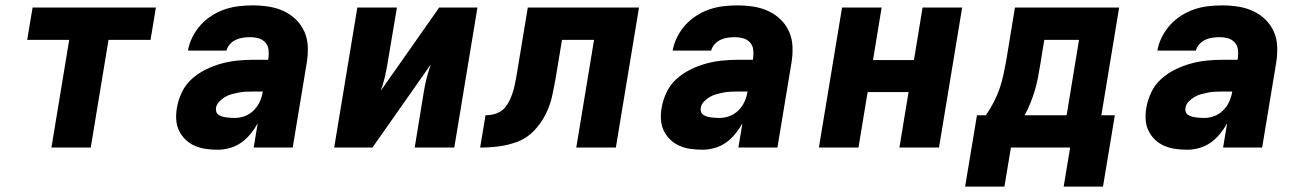

<svg xmlns="http://www.w3.org/2000/svg" viewBox="-20 -548 4840 713"><path d="M171 0 237 -400H81L101 -520H559L539 -400H383L317 0Z M789 8Q766 8 744.5 5Q723 2 703.5 -6.5Q684 -15 669 -29.5Q654 -44 645 -62.5Q636 -81 634.5 -103Q633 -125 637 -148Q642 -177 655.5 -205.5Q669 -234 692.5 -255Q716 -276 744.5 -290Q773 -304 802.5 -312Q832 -320 861.5 -323Q891 -326 920 -326H976L977 -333Q979 -349 977 -364.5Q975 -380 964.5 -391Q954 -402 939.5 -406Q925 -410 909 -410Q896 -410 882.5 -408Q869 -406 856.5 -400.5Q844 -395 834 -384Q824 -373 821 -360H678Q682 -385 694.5 -410Q707 -435 725 -455Q743 -475 766.5 -490Q790 -505 815.5 -513.5Q841 -522 867 -525Q893 -528 918 -528Q948 -528 977.5 -523.5Q1007 -519 1033 -507Q1059 -495 1079 -475.5Q1099 -456 1110.5 -430Q1122 -404 1123 -374Q1124 -344 1119 -314L1067 0H922L937 -90Q926 -70 910.5 -51Q895 -32 876 -18.5Q857 -5 834 1.5Q811 8 789 8ZM852 -110Q871 -110 889.5 -117Q908 -124 922.5 -138.5Q937 -153 945 -171Q953 -189 956 -208H920Q907 -208 894 -207.5Q881 -207 867.5 -204.5Q854 -202 841 -198.5Q828 -195 816 -188Q804 -181 794 -170.5Q784 -160 782 -147Q781 -139 783.5 -132Q786 -125 792.5 -121Q799 -117 806 -115Q813 -113 821 -112Q829 -111 836.5 -110.5Q844 -110 852 -110Z M1221 0 1307 -520H1454L1419 -312Q1415 -287 1409 -261.5Q1403 -236 1394 -211L1611 -520H1753L1667 0H1520L1554 -208Q1558 -233 1564.5 -258.5Q1571 -284 1580 -309L1363 0Z M1763 0 1783 -120Q1796 -120 1809 -122.5Q1822 -125 1835 -132Q1848 -139 1857 -150.5Q1866 -162 1872 -174.5Q1878 -187 1882.5 -200Q1887 -213 1890 -226Q1893 -239 1895.5 -252Q1898 -265 1900 -278L1940 -520H2353L2267 0H2120L2186 -400H2067L2044 -261Q2038 -227 2030.5 -192Q2023 -157 2006.5 -124Q1990 -91 1963.5 -63Q1937 -35 1902.5 -22Q1868 -9 1833 -4.5Q1798 0 1763 0Z M2589 8Q2566 8 2544.5 5Q2523 2 2503.5 -6.5Q2484 -15 2469 -29.5Q2454 -44 2445 -62.5Q2436 -81 2434.5 -103Q2433 -125 2437 -148Q2442 -177 2455.5 -205.5Q2469 -234 2492.5 -255Q2516 -276 2544.5 -290Q2573 -304 2602.5 -312Q2632 -320 2661.5 -323Q2691 -326 2720 -326H2776L2777 -333Q2779 -349 2777 -364.5Q2775 -380 2764.5 -391Q2754 -402 2739.5 -406Q2725 -410 2709 -410Q2696 -410 2682.5 -408Q2669 -406 2656.5 -400.5Q2644 -395 2634 -384Q2624 -373 2621 -360H2478Q2482 -385 2494.5 -410Q2507 -435 2525 -455Q2543 -475 2566.5 -490Q2590 -505 2615.5 -513.5Q2641 -522 2667 -525Q2693 -528 2718 -528Q2748 -528 2777.5 -523.5Q2807 -519 2833 -507Q2859 -495 2879 -475.5Q2899 -456 2910.5 -430Q2922 -404 2923 -374Q2924 -344 2919 -314L2867 0H2722L2737 -90Q2726 -70 2710.5 -51Q2695 -32 2676 -18.5Q2657 -5 2634 1.5Q2611 8 2589 8ZM2652 -110Q2671 -110 2689.5 -117Q2708 -124 2722.5 -138.5Q2737 -153 2745 -171Q2753 -189 2756 -208H2720Q2707 -208 2694 -207.5Q2681 -207 2667.5 -204.5Q2654 -202 2641 -198.5Q2628 -195 2616 -188Q2604 -181 2594 -170.5Q2584 -160 2582 -147Q2581 -139 2583.5 -132Q2586 -125 2592.5 -121Q2599 -117 2606 -115Q2613 -113 2621 -112Q2629 -111 2636.5 -110.5Q2644 -110 2652 -110Z M3021 0 3107 -520H3254L3222 -325H3374L3406 -520H3553L3467 0H3320L3354 -206H3202L3168 0Z M3564 145 3608 -120H3641Q3657 -143 3670 -168Q3683 -193 3692 -219Q3701 -245 3706.5 -271.5Q3712 -298 3717 -325L3749 -520H4136L4070 -120H4120L4076 145H3930L3954 0H3734L3710 145ZM3941 -120 3987 -400H3858L3843 -308Q3839 -284 3834.5 -260Q3830 -236 3823 -212.5Q3816 -189 3806.5 -165.5Q3797 -142 3785 -120Z M4389 8Q4366 8 4344.5 5Q4323 2 4303.5 -6.5Q4284 -15 4269 -29.5Q4254 -44 4245 -62.5Q4236 -81 4234.5 -103Q4233 -125 4237 -148Q4242 -177 4255.5 -205.5Q4269 -234 4292.5 -255Q4316 -276 4344.5 -290Q4373 -304 4402.5 -312Q4432 -320 4461.5 -323Q4491 -326 4520 -326H4576L4577 -333Q4579 -349 4577 -364.5Q4575 -380 4564.5 -391Q4554 -402 4539.5 -406Q4525 -410 4509 -410Q4496 -410 4482.5 -408Q4469 -406 4456.5 -400.5Q4444 -395 4434 -384Q4424 -373 4421 -360H4278Q4282 -385 4294.5 -410Q4307 -435 4325 -455Q4343 -475 4366.5 -490Q4390 -505 4415.5 -513.5Q4441 -522 4467 -525Q4493 -528 4518 -528Q4548 -528 4577.5 -523.5Q4607 -519 4633 -507Q4659 -495 4679 -475.5Q4699 -456 4710.5 -430Q4722 -404 4723 -374Q4724 -344 4719 -314L4667 0H4522L4537 -90Q4526 -70 4510.5 -51Q4495 -32 4476 -18.5Q4457 -5 4434 1.5Q4411 8 4389 8ZM4452 -110Q4471 -110 4489.5 -117Q4508 -124 4522.5 -138.5Q4537 -153 4545 -171Q4553 -189 4556 -208H4520Q4507 -208 4494 -207.5Q4481 -207 4467.5 -204.5Q4454 -202 4441 -198.5Q4428 -195 4416 -188Q4404 -181 4394 -170.5Q4384 -160 4382 -147Q4381 -139 4383.5 -132Q4386 -125 4392.5 -121Q4399 -117 4406 -115Q4413 -113 4421 -112Q4429 -111 4436.5 -110.5Q4444 -110 4452 -110Z"/></svg>

Font: Iosevka Heavy Extended Oblique
Style: Regular
Weight: 900
Width: 7
Italic angle: -9°
Monospace: yes
Designer: Belleve Invis
Foundry: Belleve Invis
Version: Version 32.5.0; ttfautohint (v1.8.4)